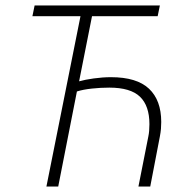

<svg xmlns="http://www.w3.org/2000/svg" viewBox="-20 -679 678 699"><path d="M149 0 273 -620H98L106 -659H562L554 -620H315L268 -383Q289 -389 321.5 -393.5Q354 -398 384 -398Q478 -398 522.5 -356Q567 -314 567 -235Q567 -222 566 -210Q565 -198 562 -182L527 0H484L520 -182Q522 -191 523 -202.5Q524 -214 524 -227Q524 -294 489.5 -327Q455 -360 378 -360Q346 -360 314 -356.5Q282 -353 260 -346L192 0Z"/></svg>

Font: Source Sans 3 Light
Style: Italic
Weight: 300
Italic angle: -11°
Designer: Paul D. Hunt
Foundry: Adobe
Version: Version 3.046;hotconv 1.0.118;makeotfexe 2.5.65603